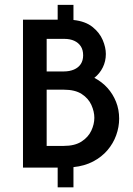

<svg xmlns="http://www.w3.org/2000/svg" viewBox="-20 -708 561 811"><path d="M223.6 83.3V0H77.1V-625H223.6V-687.5H290.3V-623.6Q341 -618.1 370.8 -594.1Q400.7 -570.1 413.9 -538.9Q427.1 -507.6 427.1 -479.9Q427.1 -449.3 414.2 -423.3Q401.4 -397.2 378.5 -379.2Q410.4 -362.5 433.7 -336.8Q456.9 -311.1 470.1 -278.1Q483.3 -245.1 483.3 -206.9Q483.3 -171.5 470.8 -136.8Q458.3 -102.1 434 -73.6Q409.7 -45.1 373.6 -26Q337.5 -6.9 290.3 -2.1V83.3ZM177.1 -91.7H249.3Q295.8 -91.7 324.3 -110.1Q352.8 -128.5 365.6 -155.9Q378.5 -183.3 378.5 -210.4Q378.5 -236.8 366 -264.6Q353.5 -292.4 325.3 -310.8Q297.2 -329.2 249.3 -329.2H177.1ZM177.1 -406.2H249.3Q273.6 -406.2 292.4 -414.2Q311.1 -422.2 321.2 -437.5Q331.2 -452.8 331.2 -474.3Q331.2 -497.2 321.2 -512.5Q311.1 -527.8 293.4 -535.8Q275.7 -543.8 252.1 -543.8H177.1Z"/></svg>

Font: Afacad Flux Medium
Style: Regular
Weight: 500
Designer: Kristian Moeller
Foundry: Dicotype
Version: Version 1.100